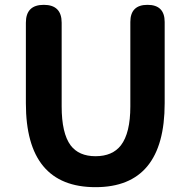

<svg xmlns="http://www.w3.org/2000/svg" viewBox="-20 -760 788 794"><path d="M375 14Q87 14 87 -333V-666Q87 -740 161 -740Q235 -740 235 -666V-320Q235 -209 272 -159Q306 -114 375 -114Q445 -114 480 -159Q519 -210 519 -320V-530V-669Q519 -740 590 -740Q661 -740 661 -669V-333Q661 14 375 14Z"/></svg>

Font: GenSenRounded TW B
Style: Regular
Weight: 700
Version: Version 1.501;PS 1;hotconv 16.6.51;makeotf.lib2.5.65220